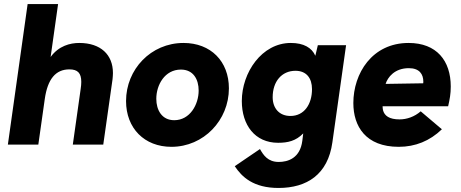

<svg xmlns="http://www.w3.org/2000/svg" viewBox="-20 -717 2286 952"><path d="M19 0H170L202 -226C216 -325 256 -373 324 -373C365 -373 383 -355 383 -311C383 -301 382 -289 380 -276L341 0H492L538 -324C539 -335 540 -345 540 -355C540 -446 479 -504 373 -504C327.5 -504 271 -489.5 231 -434.5L268 -697H117Z M830 11C990 11 1115 -121 1115 -279C1115 -413 1025 -504 890 -504C728 -504 605 -373 605 -216C605 -81 696 11 830 11ZM755 -227C755 -296 797 -372 877 -372C939 -372 965 -323 965 -268C965 -199 922 -121 844 -121C782 -121 755 -172 755 -227Z M1361 215C1502 215 1606 148 1628 -11L1696 -493H1556L1543.5 -440.5C1526.5 -480 1486 -504 1422 -504C1278 -504 1179 -357 1179 -216C1179 -97 1244 -9 1359 -9C1407 -9 1447 -18 1483.5 -55.5L1479 -19C1468 68 1407 86 1362 86C1308 86 1286 52 1269 22L1144 107C1179 160 1236 215 1361 215ZM1332 -235C1332 -313 1377 -366 1445 -366C1499 -366 1527 -330 1527 -275C1527 -201 1489 -142 1420 -142C1365 -142 1332 -180 1332 -235Z M1957 11C2039 11 2111 -18 2171 -76L2066 -165C2035 -138 1997 -125 1961 -125C1910 -125 1886 -143 1879 -171C1878 -177 1877 -183 1877 -190H2202C2210 -225 2215 -251 2215 -288C2215 -416 2145 -504 2006 -504C1825 -504 1732 -353 1732 -206C1732 -91 1793 11 1957 11ZM1892 -301C1902 -333 1936 -379 2007 -379C2060 -379 2079 -349 2079 -312L2078.5 -304Z"/></svg>

Font: HK Grotesk Black
Style: Italic
Weight: 900
Italic angle: -16°
Designer: Alfredo Marco Pradil
Foundry: Hanken Design Co.
Version: Version 3.001;FEAKit 1.0